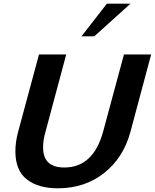

<svg xmlns="http://www.w3.org/2000/svg" viewBox="-20 -1021 851 1055"><path d="M697.3 -1001H567.4L427.7 -821.3H498ZM810.5 -721.7H661.1L546.9 -298.8C511.1 -166.7 439.8 -100.6 333 -100.6C255.5 -100.6 216.8 -137.4 216.8 -210.9C216.8 -238.9 221.4 -268.2 230.5 -298.8L343.8 -721.7H194.3L80.1 -298.8C69.7 -260.4 64.5 -224 64.5 -189.5C64.5 -119.8 85.3 -68.5 127 -35.6C168.6 -2.8 225.6 13.7 297.9 13.7C396.8 13.7 481.8 -14.5 552.7 -70.8C623.7 -127.1 671.9 -203.1 697.3 -298.8Z"/></svg>

Font: FreeUniversal
Style: BoldItalic
Weight: 700
Italic angle: -11°
Version: Version 1.001